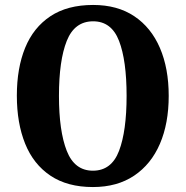

<svg xmlns="http://www.w3.org/2000/svg" viewBox="-20 -745 749 775"><path d="M355 10Q252 10 183.5 -36Q115 -82 81.5 -165Q48 -248 48 -359Q48 -470 81.5 -552Q115 -634 183.5 -679.5Q252 -725 356 -725Q454 -725 522 -679.5Q590 -634 625.5 -551.5Q661 -469 661 -358Q661 -247 625.5 -164.5Q590 -82 521.5 -36Q453 10 355 10ZM355 -56Q430 -56 460.5 -136Q491 -216 491 -358Q491 -501 460.5 -580Q430 -659 356 -659Q281 -659 249.5 -580Q218 -501 218 -358Q218 -216 249.5 -136Q281 -56 355 -56Z"/></svg>

Font: Noto Serif Ethiopic Condensed ExtraBold
Style: Regular
Weight: 800
Width: 3
Designer: Monotype Design Team
Foundry: Monotype Imaging Inc.
Version: Version 2.102; ttfautohint (v1.8.4.7-5d5b)